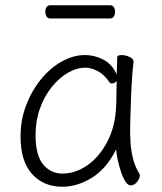

<svg xmlns="http://www.w3.org/2000/svg" viewBox="-20 -693 615 729"><path d="M170 -623Q161 -623 156.5 -631Q152 -639 152 -649Q152 -658 156.5 -665.5Q161 -673 171 -673H399Q408 -673 412.5 -665.5Q417 -658 417 -648Q417 -639 412.5 -631Q408 -623 398 -623ZM487 -457Q484 -435 481.5 -398.5Q479 -362 477.5 -321.5Q476 -281 475 -246Q474 -211 474 -193Q474 -180 475.5 -152.5Q477 -125 484.5 -93Q492 -61 509 -34Q511 -30 511 -27Q511 -16 500.5 -2.5Q490 11 476 11Q466 11 456.5 -3.5Q447 -18 439.5 -40.5Q432 -63 427 -86Q422 -109 421 -126Q385 -53 329.5 -18.5Q274 16 217 16Q145 16 101.5 -32.5Q58 -81 58 -175Q58 -238 79.5 -294Q101 -350 136.5 -393Q172 -436 215.5 -460Q259 -484 303 -484Q340 -484 373.5 -466Q407 -448 423 -410Q424 -433 424.5 -450.5Q425 -468 425 -475Q425 -484 442 -484Q456 -484 471.5 -477Q487 -470 487 -459ZM423 -386Q421 -382 415.5 -379Q410 -376 405 -376Q399 -376 396 -380Q377 -409 352 -422.5Q327 -436 304 -436Q271 -436 237.5 -416.5Q204 -397 176 -362Q148 -327 131.5 -280.5Q115 -234 115 -180Q115 -103 144 -68.5Q173 -34 217 -34Q267 -34 312.5 -66Q358 -98 388 -156Q418 -214 421 -291Q422 -306 422 -333.5Q422 -361 423 -386Z"/></svg>

Font: Moon Stars Kai T Light
Style: Regular
Weight: 300
Designer: GuiWonder
Version: Version 1.101